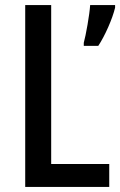

<svg xmlns="http://www.w3.org/2000/svg" viewBox="-20 -734 472 754"><path d="M79 0H409V-90H181V-714H79ZM432 -704V-714H334C332 -678 317 -594 309 -566V-554H366C392 -593 422 -661 432 -704Z"/></svg>

Font: Noto Sans Tamil Condensed Medium
Style: Regular
Weight: 500
Width: 3
Designer: Jelle Bosma - Monotype Design Team
Foundry: Monotype Imaging Inc.
Version: Version 2.004